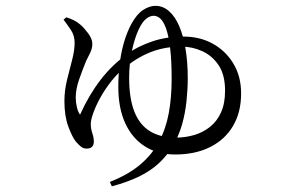

<svg xmlns="http://www.w3.org/2000/svg" viewBox="-20 -573 1040 665"><path d="M360.4 57.1Q423.4 32.4 464.6 -2.1Q505.8 -36.5 530.2 -81.6Q554.5 -126.6 564.5 -180.9Q574.5 -235.1 574.5 -299.3Q574.5 -365.1 569.1 -407.8Q563.8 -450.4 555 -474.7Q546.2 -499 535.3 -508.7Q524.3 -518.4 512.3 -518.4Q499.3 -518.4 486.2 -507.9Q473.1 -497.5 461.2 -472.8Q446.4 -441.9 436.8 -396.8Q427.3 -351.6 427.3 -303.9Q427.3 -232.3 445.4 -186.4Q463.4 -140.6 499.4 -118.5Q535.4 -96.4 589.1 -96.4Q622.2 -96.4 652.7 -105.4Q683.2 -114.3 707.5 -133.7Q731.7 -153 745.6 -183.9Q759.5 -214.8 759.5 -258.7Q759.5 -314.1 737.1 -347.3Q714.6 -380.5 680.2 -395.9Q645.7 -411.4 609.9 -411.4Q557 -412.1 510 -395.5Q463 -378.8 416.4 -342.4Q389.1 -321.4 366.7 -293.2Q344.3 -265 328.1 -235.9Q311.9 -206.7 303.2 -182Q294.4 -157.3 294.4 -143.5Q294.4 -130.4 297.1 -120.7Q299.8 -111.1 302.4 -102.6Q305 -94.2 305 -82.2Q305 -71.5 299 -64.9Q293.1 -58.3 279.9 -58.3Q268.8 -58.3 260.5 -65Q252.2 -71.6 243.1 -82.1Q229.9 -98.6 216.5 -134.9Q203.1 -171.2 203.1 -222.6Q203.1 -259.8 212.2 -296.3Q221.3 -332.7 229.9 -366Q238.5 -399.2 238.5 -424.8Q238.5 -449.9 225.3 -469.6Q212 -489.4 200.1 -505L209.8 -513.1Q224 -508.7 236.2 -502.6Q248.5 -496.4 259.1 -487Q270.4 -477.3 285.1 -457.9Q299.8 -438.4 299.8 -421.2Q299.8 -405.9 292.4 -390.3Q285.1 -374.8 277.8 -360.7Q265.8 -331.3 254 -297.7Q242.3 -264.1 242.3 -235.2Q242.3 -218.3 246.3 -201.7Q250.3 -185.1 257.3 -175.8Q287.5 -243.2 328.2 -296.3Q368.8 -349.5 426.4 -390Q457.6 -412.3 506.7 -429.3Q555.8 -446.3 616.2 -446.3Q672.3 -446.3 716.9 -421.7Q761.6 -397.1 788.3 -352.8Q815.1 -308.5 815.1 -249.3Q815.1 -184.1 787.1 -136.7Q759.2 -89.4 707.9 -63.7Q656.6 -37.9 586.5 -37.9Q525.9 -37.9 481.7 -66.1Q437.5 -94.3 413.6 -146.6Q389.8 -199 389.8 -271.2Q389.8 -322.1 395.9 -362.8Q402 -403.6 412.2 -435.4Q422.4 -467.1 435.4 -490.7Q454.4 -525.1 476.4 -539Q498.4 -552.8 518.2 -552.8Q544.6 -552.8 565.6 -534.2Q586.6 -515.6 600.9 -482.2Q615.2 -448.7 622.7 -402.9Q630.3 -357.1 630.3 -302.8Q630.3 -264.2 625.9 -222.3Q621.6 -180.5 610.1 -140.3Q598.5 -100.1 576.9 -64.8Q556.5 -31.7 529.1 -6.6Q501.6 18.6 462.8 37.8Q424 57 367.4 72.4Z"/></svg>

Font: Noto Serif HK ExtraLight
Style: Regular
Weight: 200
Designer: Ryoko NISHIZUKA 西塚涼子 (kana & ideographs); Frank Grießhammer (Latin, Greek & Cyrillic); Wenlong ZHANG 张文龙 (bopomofo); San
Foundry: Adobe
Version: Version 2.002-H1;hotconv 1.1.0;makeotfexe 2.6.0